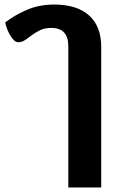

<svg xmlns="http://www.w3.org/2000/svg" viewBox="-20 -606 516 846"><path d="M281 -402Q281 -483 206 -483Q178 -483 158 -473.5Q138 -464 121.5 -452Q105 -440 100 -436Q89 -428 80.5 -424Q72 -420 60 -420Q44 -420 27 -447Q10 -474 3 -507Q42 -538 97 -562Q152 -586 218 -586Q319 -586 372.5 -538Q426 -490 426 -399V220H281Z"/></svg>

Font: Krub
Style: Bold
Weight: 700
Version: Version 1.000; ttfautohint (v1.6)